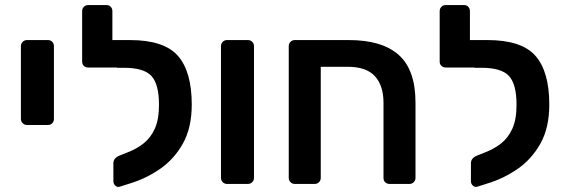

<svg xmlns="http://www.w3.org/2000/svg" viewBox="-20 -730 2247 762"><path d="M87 -234Q77 -234 70 -241Q63 -248 63 -258V-547Q63 -557 70 -564Q77 -571 87 -571H170Q181 -571 187.5 -564Q194 -557 194 -547V-258Q194 -248 187.5 -241Q181 -234 170 -234Z M455 11Q446 14 438 7Q430 0 430 -11V-82Q430 -102 453 -112L488 -126Q522 -139 550 -161Q578 -183 594.5 -219.5Q611 -256 611 -314Q611 -396 581 -428.5Q551 -461 472 -461H445Q444 -461 444 -462H330Q320 -462 313 -468.5Q306 -475 306 -485V-686Q306 -696 313 -703Q320 -710 330 -710H402Q413 -710 419.5 -703Q426 -696 426 -686V-571H496Q631 -571 686 -508.5Q741 -446 741 -315Q741 -223 706 -160.5Q671 -98 615 -59.5Q559 -21 496 -2Z M881 0Q871 0 864 -7Q857 -14 857 -24V-547Q857 -557 864 -564Q871 -571 881 -571H964Q974 -571 981 -564Q988 -557 988 -547V-24Q988 -14 981 -7Q974 0 964 0Z M1150 0Q1140 0 1133 -7Q1126 -14 1126 -24V-547Q1126 -557 1133 -564Q1140 -571 1150 -571H1364Q1497 -571 1563 -511.5Q1629 -452 1629 -323V-24Q1629 -14 1622 -7Q1615 0 1605 0H1526Q1516 0 1509 -6.5Q1502 -13 1502 -24V-322Q1502 -390 1468 -427.5Q1434 -465 1359 -465H1253V-24Q1253 -14 1246 -7Q1239 0 1229 0Z M1874 11Q1865 14 1857 7Q1849 0 1849 -11V-82Q1849 -102 1872 -112L1907 -126Q1941 -139 1969 -161Q1997 -183 2013.5 -219.5Q2030 -256 2030 -314Q2030 -396 2000 -428.5Q1970 -461 1891 -461H1864Q1863 -461 1863 -462H1749Q1739 -462 1732 -468.5Q1725 -475 1725 -485V-686Q1725 -696 1732 -703Q1739 -710 1749 -710H1821Q1832 -710 1838.5 -703Q1845 -696 1845 -686V-571H1915Q2050 -571 2105 -508.5Q2160 -446 2160 -315Q2160 -223 2125 -160.5Q2090 -98 2034 -59.5Q1978 -21 1915 -2Z"/></svg>

Font: Rubik Medium
Style: Regular
Weight: 500
Designer: Hubert and Fischer
Foundry: Hubert and Fischer
Version: Version 2.300; ttfautohint (v1.8.4.7-5d5b);gftools[0.9.30]